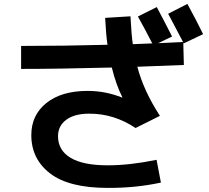

<svg xmlns="http://www.w3.org/2000/svg" viewBox="-20 -875 1040 955"><path d="M990.2 -705.1 893.6 -659.2Q893.6 -660.2 892.6 -661.6Q891.6 -663.1 891.6 -664.1L894.5 -551.8Q888.7 -551.8 663.1 -543Q694.3 -423.8 775.4 -298.8L654.3 -238.3Q545.9 -310.5 422.9 -309.6Q350.6 -309.6 309.6 -279.3Q268.6 -249 268.6 -197.3Q268.6 -127.9 330.6 -90.3Q392.6 -52.7 515.6 -52.7Q626 -52.7 758.8 -80.1L780.3 33.2Q653.3 60.5 515.6 59.6Q323.2 59.6 229.5 -12.2Q135.7 -84 135.7 -203.1Q135.7 -302.7 210.9 -362.8Q286.1 -422.9 416 -422.9Q503.9 -422.9 587.9 -389.6L588.9 -390.6Q557.6 -452.1 536.1 -539.1Q270.5 -532.2 85 -532.2V-646.5Q297.9 -646.5 514.6 -652.3Q507.8 -697.3 502.9 -786.1L628.9 -793.9Q633.8 -700.2 640.6 -655.3Q656.2 -656.2 688.5 -657.2Q720.7 -658.2 737.3 -659.2Q704.1 -724.6 666 -793L759.8 -839.8Q800.8 -762.7 835.9 -693.4L766.6 -660.2Q788.1 -661.1 829.1 -663.1Q870.1 -665 890.6 -666Q851.6 -741.2 816.4 -806.6L912.1 -855.5Q958 -771.5 990.2 -705.1Z"/></svg>

Font: Mgen+ 1c bold
Style: Bold
Weight: 700
Designer: [Source Han Sans]
Ryoko NISHIZUKA  (kana & ideographs); Paul D. Hunt (Latin, Greek & Cyrillic); Wenlong ZHANG  (bopomofo
Version: Version 1.059.20150602